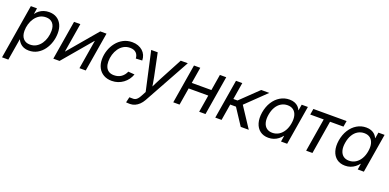

<svg xmlns="http://www.w3.org/2000/svg" viewBox="-17 -1368 4872 2407"><g transform="rotate(20 2418.5 -164.0)"><path d="M-12.2 204.1 107.9 -522.5H189.9L177.7 -444.8H179.2Q197.8 -471.7 223.9 -491Q250 -510.3 282.2 -520.8Q314.5 -531.2 351.1 -531.2Q410.6 -531.2 453.1 -505.1Q495.6 -479 518.6 -431.6Q541.5 -384.3 541.5 -319.8Q541.5 -259.3 523.2 -200.4Q504.9 -141.6 470 -94Q435.1 -46.4 385.3 -18.1Q335.4 10.3 272.5 10.3Q233.4 10.3 204.1 -1.7Q174.8 -13.7 154.3 -34.7Q133.8 -55.7 121.6 -83H119.6L71.8 204.1ZM261.2 -65.4Q308.6 -65.4 345.2 -87.4Q381.8 -109.4 407 -146Q432.1 -182.6 444.8 -227.8Q457.5 -272.9 457.5 -319.3Q457.5 -385.3 425.5 -420.7Q393.6 -456.1 336.4 -456.1Q288.6 -456.1 251.7 -434.1Q214.8 -412.1 189.5 -375.7Q164.1 -339.4 151.1 -294.7Q138.2 -250 138.2 -205.1Q138.2 -140.1 170.2 -102.8Q202.1 -65.4 261.2 -65.4Z M1030.3 0H946.3L1010.3 -386.2H1007.8L680.7 0H597.7L684.1 -522.5H768.1L704.1 -135.3H706.5L1034.2 -522.5H1117.2Z M1378.9 11.7Q1315.9 11.7 1269.5 -15.1Q1223.1 -42 1198 -90.3Q1172.9 -138.7 1172.9 -203.1Q1172.9 -264.6 1192.9 -323.5Q1212.9 -382.3 1250.2 -429.7Q1287.6 -477.1 1340.3 -505.1Q1393.1 -533.2 1459 -533.2Q1502 -533.2 1537.6 -520.3Q1573.2 -507.3 1599.1 -484.1Q1625 -460.9 1638.9 -429.2Q1652.8 -397.5 1653.3 -359.4L1568.8 -355Q1567.9 -377.4 1560.5 -396Q1553.2 -414.6 1539.6 -428.2Q1525.9 -441.9 1505.4 -449.5Q1484.9 -457 1456.5 -457Q1409.2 -457 1372.3 -435.5Q1335.4 -414.1 1309.8 -377.4Q1284.2 -340.8 1271 -296.1Q1257.8 -251.5 1257.8 -204.6Q1257.8 -162.6 1271.2 -130.9Q1284.7 -99.1 1312.3 -81.8Q1339.8 -64.5 1381.3 -64.5Q1410.2 -64.5 1434.3 -71.8Q1458.5 -79.1 1478 -93Q1497.6 -106.9 1512.5 -126.2Q1527.3 -145.5 1537.1 -168.5L1621.6 -162.1Q1608.9 -124.5 1585.4 -92.8Q1562 -61 1530.3 -37.6Q1498.5 -14.2 1460.2 -1.2Q1421.9 11.7 1378.9 11.7Z M1642.1 202.6 1659.2 128.9 1700.7 129.4Q1719.2 130.9 1734.9 125Q1750.5 119.1 1764.6 104.2Q1778.8 89.4 1792.5 64.5L1828.6 -2.9L1713.4 -522.5H1800.3L1862.8 -219.7Q1871.1 -179.7 1877.4 -139.6Q1883.8 -99.6 1890.1 -60.1H1866.2Q1885.3 -99.6 1905.3 -139.6Q1925.3 -179.7 1946.3 -219.7L2107.4 -522.5H2201.7L1861.8 92.8Q1841.8 127.9 1815.7 153.1Q1789.6 178.2 1759 191.7Q1728.5 205.1 1695.3 205.1Q1680.7 205.1 1667 204.3Q1653.3 203.6 1642.1 202.6Z M2613.3 -308.1 2600.6 -229.5H2299.8L2313 -308.1ZM2368.2 -522.5 2281.7 0H2197.8L2284.2 -522.5ZM2714.4 -522.5 2627.9 0H2543.5L2629.9 -522.5Z M2758.3 0 2844.7 -522.5H2928.7L2891.6 -296.9H2946.8L3181.2 -522.5H3288.6L3027.3 -270L3205.1 0H3098.1L2955.1 -217.8H2878.4L2842.3 0Z M3468.3 10.3Q3401.4 10.3 3356.2 -23.9Q3311 -58.1 3293 -119.1Q3274.9 -180.2 3287.6 -260.7Q3301.3 -342.3 3339.6 -403.1Q3377.9 -463.9 3434.6 -497.6Q3491.2 -531.2 3558.1 -531.2Q3596.2 -531.2 3625.5 -520Q3654.8 -508.8 3674.8 -489Q3694.8 -469.2 3705.6 -443.8H3708L3721.2 -522.5H3803.7L3717.3 0H3635.3L3647.9 -79.6H3645Q3624 -52.7 3597.4 -32.5Q3570.8 -12.2 3538.6 -1Q3506.3 10.3 3468.3 10.3ZM3493.7 -65.4Q3542 -65.4 3581.1 -89.8Q3620.1 -114.3 3646.2 -158.4Q3672.4 -202.6 3681.6 -261.2Q3691.4 -320.3 3679.9 -364Q3668.5 -407.7 3637.7 -431.9Q3606.9 -456.1 3558.6 -456.1Q3512.2 -456.1 3473.9 -433.1Q3435.5 -410.2 3409.4 -366.7Q3383.3 -323.2 3373 -261.2Q3362.8 -199.7 3374.8 -155.8Q3386.7 -111.8 3417.2 -88.6Q3447.8 -65.4 3493.7 -65.4Z M3970.7 0 4043.9 -443.4H3863.8L3877 -522.5H4320.3L4307.1 -443.4H4127.9L4054.7 0Z M4491.7 10.3Q4424.8 10.3 4379.6 -23.9Q4334.5 -58.1 4316.4 -119.1Q4298.3 -180.2 4311 -260.7Q4324.7 -342.3 4363 -403.1Q4401.4 -463.9 4458 -497.6Q4514.6 -531.2 4581.5 -531.2Q4619.6 -531.2 4648.9 -520Q4678.2 -508.8 4698.2 -489Q4718.3 -469.2 4729 -443.8H4731.4L4744.6 -522.5H4827.1L4740.7 0H4658.7L4671.4 -79.6H4668.5Q4647.5 -52.7 4620.8 -32.5Q4594.2 -12.2 4562 -1Q4529.8 10.3 4491.7 10.3ZM4517.1 -65.4Q4565.4 -65.4 4604.5 -89.8Q4643.6 -114.3 4669.7 -158.4Q4695.8 -202.6 4705.1 -261.2Q4714.8 -320.3 4703.4 -364Q4691.9 -407.7 4661.1 -431.9Q4630.4 -456.1 4582 -456.1Q4535.6 -456.1 4497.3 -433.1Q4459 -410.2 4432.9 -366.7Q4406.7 -323.2 4396.5 -261.2Q4386.2 -199.7 4398.2 -155.8Q4410.2 -111.8 4440.7 -88.6Q4471.2 -65.4 4517.1 -65.4Z"/></g></svg>

Font: Inter 28pt
Style: Italic
Weight: 400
Italic angle: -9.3988°
Designer: Rasmus Andersson
Foundry: rsms
Version: Version 4.001;git-66647c0bb